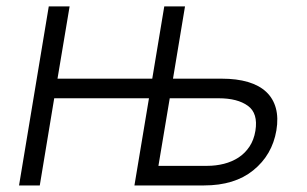

<svg xmlns="http://www.w3.org/2000/svg" viewBox="-20 -565 935 585"><path d="M128.6 -545.5H192.1L155.2 -325.3H443.9L480.5 -545.5H543.7L507.1 -325.3H655.5Q701.3 -325.3 735.6 -315.2Q769.9 -305 791.2 -285Q812.5 -264.9 820.5 -235.4Q828.5 -206 822.1 -167.6Q809.3 -92.7 751.8 -46.2Q695 0 601.6 0H389.6L433.9 -265.6H145.2L101.2 0H38ZM611.5 -59.7Q637.8 -59.7 662.3 -65.9Q686.8 -72.1 706.7 -85Q726.6 -98 740.1 -118.3Q753.6 -138.5 758.2 -166.5Q766.7 -219.8 735.4 -242.5Q703.8 -265.6 646 -265.6H497.2L462.7 -59.7Z"/></svg>

Font: Inter P Light
Style: Italic
Weight: 300
Italic angle: 9.39999°
Designer: Rasmus Andersson
Foundry: rsms
Version: Version 3.018;git-588b23468